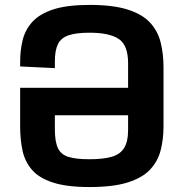

<svg xmlns="http://www.w3.org/2000/svg" viewBox="-20 -753 768 786"><path d="M346.7 -732.9Q443.4 -732.9 503.4 -713.6Q563.5 -694.3 595 -659.7Q626.5 -625 637.9 -578.4Q649.4 -531.7 649.4 -477.1V-236.3Q649.4 -183.1 637.7 -137.7Q626 -92.3 594.2 -58.6Q562.5 -24.9 502.7 -6.1Q442.9 12.7 346.7 12.7Q252.9 12.7 196.3 -5.9Q139.6 -24.4 110.8 -57.9Q82 -91.3 72.3 -136.2Q62.5 -181.2 62.5 -234.4V-393.6H504.4V-494.1Q504.4 -568.4 465.8 -593.8Q427.2 -619.1 346.7 -619.1Q292 -619.1 261 -608.6Q230 -598.1 217.3 -572.5Q204.6 -546.9 204.6 -501V-474.1L62.5 -481V-499.5Q62.5 -546.9 72.8 -588.9Q83 -630.9 112.3 -663.3Q141.6 -695.8 198 -714.4Q254.4 -732.9 346.7 -732.9ZM346.2 -101.1Q400.4 -101.1 435.5 -110.6Q470.7 -120.1 487.5 -146.2Q504.4 -172.4 504.4 -221.7V-281.2H204.6V-224.6Q204.6 -173.3 217 -146.7Q229.5 -120.1 260.5 -110.6Q291.5 -101.1 346.2 -101.1Z"/></svg>

Font: Monda
Style: Bold
Weight: 700
Designer: Vernon Adams
Foundry: Vernon Adams
Version: Version 2.100; ttfautohint (v1.8.3)